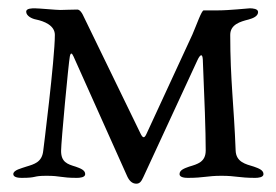

<svg xmlns="http://www.w3.org/2000/svg" viewBox="-20 -425 665 462"><path d="M534 -341C534 -366 558 -373 578 -378C589 -381 601 -386 601 -396C601 -404 588 -405 581 -405C576 -405 533 -400 503 -400H470C465 -400 453 -365 443 -342L333 -104C327 -90 323 -93 317 -106L179 -390C177 -394 172 -402 166 -402C155 -402 130 -401 125 -401C115 -401 74 -405 64 -405C57 -405 43 -405 43 -397C43 -387 56 -380 67 -378C86 -374 112 -364 112 -341C112 -283 84 -62 84 -62C81 -35 63 -30 43 -24C32 -20 12 -16 12 -6C12 2 25 3 32 3C71 3 57 -2 92 -2C127 -2 126 3 165 3C172 3 185 2 185 -6C185 -16 173 -20 162 -24C142 -30 127 -35 127 -62C127 -83 145 -274 148 -289C150 -299 153 -298 157 -289L286 -1C291 10 298 17 308 17C316 17 320 12 325 1C334 -19 455 -280 455 -280C461 -293 467 -298 468 -282C472 -188 475 -109 475 -63C475 -35 455 -30 435 -24C424 -20 412 -16 412 -6C412 2 425 3 432 3C471 3 478 -2 513 -2C548 -2 555 3 594 3C601 3 614 2 614 -6C614 -16 602 -20 591 -24C571 -30 548 -35 547 -63C543 -171 534 -232 534 -341Z"/></svg>

Font: EB Garamond 12
Style: Regular
Weight: 400
Version: Version 0.016+